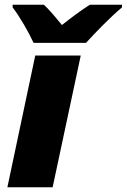

<svg xmlns="http://www.w3.org/2000/svg" viewBox="-20 -786 532 806"><path d="M121 -606H341C380 -649 442 -713 492 -755V-766H357C316 -740 277 -710 240 -681C222 -703 186 -747 164 -766H33V-755C63 -716 101 -650 121 -606ZM11 0H201L319 -553H128Z"/></svg>

Font: Noto Sans UI Black
Style: Italic
Weight: 900
Italic angle: -372°
Designer: Monotype Design Team
Foundry: Monotype Imaging Inc.
Version: Version 1.901